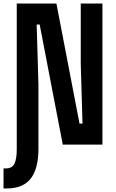

<svg xmlns="http://www.w3.org/2000/svg" viewBox="-38 -820 658 1089"><path d="M-18 249V135H-3Q31 135 44 108Q57 81 57 28V0L119 -20L180 0V25Q180 136 136.5 192.5Q93 249 -2 249ZM57 0V-800H282L413 -119H430L420 -459V-800H543V0H318L187 -681H170L180 -341V0Z"/></svg>

Font: Martian Mono Condensed SemiBold
Style: Regular
Weight: 600
Width: 3
Designer: Roman Shamin
Foundry: Evil Martians
Version: Version 1.000